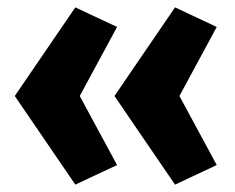

<svg xmlns="http://www.w3.org/2000/svg" viewBox="-20 -544 637 520"><path d="M184 -44 20 -284 184 -524 297 -471 196 -284 297 -97ZM454 -44 290 -284 454 -524 567 -471 466 -284 567 -97Z"/></svg>

Font: Ubuntu Sans ExtraBold
Style: Regular
Weight: 800
Designer: Dalton Maag Ltd
Foundry: Dalton Maag Ltd
Version: Version 1.006; ttfautohint (v1.8.4.7-5d5b)